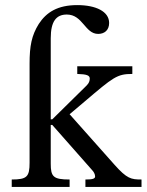

<svg xmlns="http://www.w3.org/2000/svg" viewBox="-20 -733 578 753"><path d="M535 0V-29C494 -29 478 -32 429 -87L253 -285L311 -334C425 -431 439 -443 499 -443V-473H283V-443C321 -442 332 -437 332 -425C332 -408 321 -399 315 -393L185 -265H179V-583C179 -650 201 -676 242 -676C305 -676 313 -600 365 -600C389 -600 408 -614 408 -643C408 -688 356 -713 283 -713C206 -713 162 -685 132 -639C104 -594 96 -553 96 -483V-95C96 -40 86 -29 26 -29V0H253V-29C189 -29 179 -40 179 -91V-243H185L342 -65C347 -60 353 -50 353 -41C353 -32 343 -29 315 -29V0Z"/></svg>

Font: STIX Two Math
Style: Regular
Weight: 400
Designer: Ross Mills, John Hudson & Paul Hanslow, Tiro Typeworks Ltd; with portions MicroPress Inc., with additions and correction
Foundry: Tiro Typeworks Ltd
Version: Version 2.02 b142